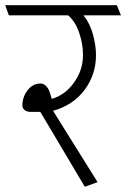

<svg xmlns="http://www.w3.org/2000/svg" viewBox="-31 -700 485 738"><path d="M124 -270H85Q74 -270 64.5 -276.5Q55 -283 55 -295Q55 -327 75 -353Q95 -379 124 -379Q137 -379 146.5 -369Q156 -359 161 -343L168 -320Q218 -334 253 -382Q288 -430 288 -488Q288 -532 273 -575Q258 -618 231 -641H3L-11 -680H418L434 -641H290Q315 -610 326.5 -567Q338 -524 338 -488Q338 -414 294.5 -355Q251 -296 173 -274L344 0L295 18Z"/></svg>

Font: Palanquin Thin
Style: Regular
Weight: 250
Designer: Pria Ravichandran
Version: Version 1.001